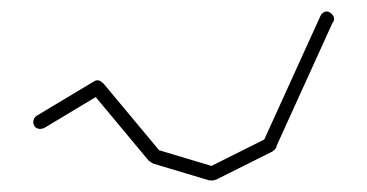

<svg xmlns="http://www.w3.org/2000/svg" viewBox="-20 -313 640 335"><path d="M38 -100Q38 -97 39.5 -94Q41 -91 44 -89.5Q47 -88 50 -88Q53 -88 56 -89.5Q59 -91 61 -94Q63 -97 63 -100Q63 -103 61 -106Q59 -109 56 -111Q53 -113 50 -113Q47 -113 44 -111Q41 -109 39.5 -106Q38 -103 38 -100Z M44 -111 56 -89 156 -149 144 -171Z M138 -160Q138 -157 139.5 -154Q141 -151 144 -149.5Q147 -148 150 -148Q153 -148 156 -149.5Q159 -151 161 -154Q163 -157 163 -160Q163 -163 161 -166Q159 -169 156 -171Q153 -173 150 -173Q147 -173 144 -171Q141 -169 139.5 -166Q138 -163 138 -160Z M160 -168 140 -152 240 -32 260 -48Z M238 -40Q238 -37 239.5 -34Q241 -31 244 -29.5Q247 -28 250 -28Q253 -28 256 -29.5Q259 -31 261 -34Q263 -37 263 -40Q263 -43 261 -46Q259 -49 256 -51Q253 -53 250 -53Q247 -53 244 -51Q241 -49 239.5 -46Q238 -43 238 -40Z M254 -52 246 -28 346 2 354 -22Z M338 -10Q338 -7 339.5 -4Q341 -1 344 0.5Q347 2 350 2Q353 2 356 0.5Q359 -1 361 -4Q363 -7 363 -10Q363 -13 361 -16Q359 -19 356 -21Q353 -23 350 -23Q347 -23 344 -21Q341 -19 339.5 -16Q338 -13 338 -10Z M344 -21 356 1 456 -49 444 -71Z M438 -60Q438 -57 439.5 -54Q441 -51 444 -49.5Q447 -48 450 -48Q453 -48 456 -49.5Q459 -51 461 -54Q463 -57 463 -60Q463 -63 461 -66Q459 -69 456 -71Q453 -73 450 -73Q447 -73 444 -71Q441 -69 439.5 -66Q438 -63 438 -60Z M439 -65 461 -55 561 -275 539 -285Z M538 -280Q538 -277 539.5 -274Q541 -271 544 -269.5Q547 -268 550 -268Q553 -268 556 -269.5Q559 -271 561 -274Q563 -277 563 -280Q563 -283 561 -286Q559 -289 556 -291Q553 -293 550 -293Q547 -293 544 -291Q541 -289 539.5 -286Q538 -283 538 -280Z"/></svg>

Font: Linefont Thin
Style: Regular
Weight: 100
Monospace: yes
Version: Version 3.002;gftools[0.9.33]